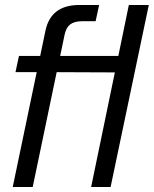

<svg xmlns="http://www.w3.org/2000/svg" viewBox="-20 -749 616 769"><path d="M31 0 127 -460H42L56 -525H141L162 -626Q173 -678 207 -703.5Q241 -729 297 -729H377L363 -664H309Q278 -664 261.5 -651.5Q245 -639 239 -611L221 -525H454L496 -729H576L423 0H345L440 -459L207 -460L111 0Z"/></svg>

Font: Mona Sans
Style: Italic
Weight: 200
Italic angle: -11.6951°
Designer: Deni Anggara
Foundry: GitHub
Version: Version 2.000